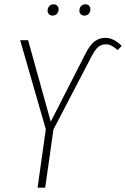

<svg xmlns="http://www.w3.org/2000/svg" viewBox="-20 -868 583 888"><path d="M223.1 -795.9Q212.9 -795.9 206.5 -802.2Q200.2 -808.6 200.2 -818.8Q200.2 -831.1 207.8 -839.6Q215.3 -848.1 228 -848.1Q238.3 -848.1 244.6 -841.8Q251 -835.4 251 -825.2Q251 -813 243.4 -804.4Q235.8 -795.9 223.1 -795.9ZM370.1 -795.9Q359.9 -795.9 353.5 -802.2Q347.2 -808.6 347.2 -818.8Q347.2 -831.1 354.7 -839.6Q362.3 -848.1 375 -848.1Q385.3 -848.1 391.6 -841.8Q397.9 -835.4 397.9 -825.2Q397.9 -813 390.4 -804.4Q382.8 -795.9 370.1 -795.9ZM153.8 0 191.9 -270 73.2 -682.1H109.9L214.8 -305.2L375 -619.1Q395.5 -659.7 417 -676.3Q438.5 -692.9 467.8 -692.9Q505.9 -692.9 543 -655.8L523.9 -636.2Q495.1 -663.1 470.2 -663.1Q449.2 -663.1 434.8 -651.1Q420.4 -639.2 403.8 -607.9L227.1 -269L189 0Z"/></svg>

Font: Fira Sans Compressed UltraLight
Style: Italic
Weight: 200
Width: 3
Italic angle: -8°
Designer: Carrois Corporate & Edenspiekermann AG
Foundry: Carrois Corporate GbR & Edenspiekermann AG
Version: Version 4.203;PS 004.203;hotconv 1.0.88;makeotf.lib2.5.64775